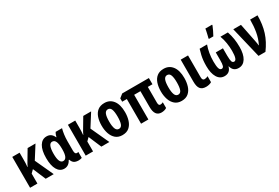

<svg xmlns="http://www.w3.org/2000/svg" viewBox="74 -1853 4281 2946"><g transform="rotate(-30 2214.5 -380.5)"><path d="M467.8 -546.9 326.2 -323.2 475.1 0H333L236.8 -226.1L186 -175.8V0H56.2V-546.9H186V-429.2Q186 -393.6 185.1 -360.6Q184.1 -327.6 180.2 -295.9H184.1Q202.6 -337.4 220.2 -365.2L328.1 -546.9Z M660.2 9.8Q583 9.8 540 -63.7Q497.1 -137.2 497.1 -271Q497.1 -408.2 542.5 -482.7Q587.9 -557.1 668 -557.1Q712.4 -557.1 741.9 -535.4Q771.5 -513.7 790 -471.2H794.9Q807.1 -521.5 824.7 -546.9H938Q925.3 -503.4 917.7 -446.5Q910.2 -389.6 910.2 -334V-166Q910.2 -102.1 944.8 -102.1Q960 -102.1 972.2 -106.9V-2Q966.8 2.4 946.8 6.1Q926.8 9.8 916 9.8Q863.3 9.8 834.7 -9.5Q806.2 -28.8 791 -73.2H782.7Q740.2 9.8 660.2 9.8ZM703.1 -100.1Q742.2 -100.1 761 -140.6Q779.8 -181.2 779.8 -265.1V-272Q779.8 -361.3 760.7 -402.6Q741.7 -443.8 701.2 -443.8Q664.1 -443.8 646.5 -398.9Q628.9 -354 628.9 -270Q628.9 -100.1 703.1 -100.1Z M1453.6 -546.9 1312 -323.2 1460.9 0H1318.8L1222.7 -226.1L1171.9 -175.8V0H1042V-546.9H1171.9V-429.2Q1171.9 -393.6 1170.9 -360.6Q1169.9 -327.6 1166 -295.9H1169.9Q1188.5 -337.4 1206.1 -365.2L1314 -546.9Z M1898.9 -274.9Q1898.9 -199.2 1878.4 -134.3Q1857.9 -69.3 1812 -29.8Q1766.1 9.8 1689.9 9.8Q1619.1 9.8 1573.2 -29.1Q1527.3 -67.9 1505.1 -132.8Q1482.9 -197.8 1482.9 -274.9Q1482.9 -357.4 1504.6 -421.1Q1526.4 -484.9 1572.5 -521Q1618.7 -557.1 1691.9 -557.1Q1786.6 -557.1 1842.8 -484.4Q1898.9 -411.6 1898.9 -274.9ZM1614.7 -272.9Q1614.7 -187.5 1632.8 -143.8Q1650.9 -100.1 1690.9 -100.1Q1731.4 -100.1 1748.5 -143.8Q1765.6 -187.5 1765.6 -274.9Q1765.6 -361.3 1748.5 -404.1Q1731.4 -446.8 1690.9 -446.8Q1650.9 -446.8 1632.8 -404.3Q1614.7 -361.8 1614.7 -272.9Z M2425.8 -105Q2451.7 -105 2475.6 -118.2V-17.1Q2457.5 -4.4 2432.9 2.2Q2408.2 8.8 2382.8 8.8Q2263.7 8.8 2263.7 -155.8V-437H2152.3V0H2022.5V-437H1940.4V-496.1L2004.4 -546.9H2476.6V-437H2394.5V-159.2Q2394.5 -105 2425.8 -105Z M2948.7 -274.9Q2948.7 -199.2 2928.2 -134.3Q2907.7 -69.3 2861.8 -29.8Q2815.9 9.8 2739.7 9.8Q2668.9 9.8 2623 -29.1Q2577.1 -67.9 2554.9 -132.8Q2532.7 -197.8 2532.7 -274.9Q2532.7 -357.4 2554.4 -421.1Q2576.2 -484.9 2622.3 -521Q2668.5 -557.1 2741.7 -557.1Q2836.4 -557.1 2892.6 -484.4Q2948.7 -411.6 2948.7 -274.9ZM2664.6 -272.9Q2664.6 -187.5 2682.6 -143.8Q2700.7 -100.1 2740.7 -100.1Q2781.2 -100.1 2798.3 -143.8Q2815.4 -187.5 2815.4 -274.9Q2815.4 -361.3 2798.3 -404.1Q2781.2 -446.8 2740.7 -446.8Q2700.7 -446.8 2682.6 -404.3Q2664.6 -361.8 2664.6 -272.9Z M3170.4 -546.9V-159.2Q3170.4 -104 3209.5 -104Q3225.1 -104 3240.7 -108.6Q3256.3 -113.3 3270.5 -121.1V-15.1Q3229 9.8 3171.4 9.8Q3104 9.8 3072.3 -29.1Q3040.5 -67.9 3040.5 -157.2V-546.9Z M3876 -546.9Q3900.9 -471.7 3910.9 -406Q3920.9 -340.3 3920.9 -265.1Q3920.9 -135.3 3875.5 -62.7Q3830.1 9.8 3750 9.8Q3652.8 9.8 3627.9 -89.8H3624Q3597.7 9.8 3500 9.8Q3419.9 9.8 3375.5 -63.7Q3331.1 -137.2 3331.1 -265.1Q3331.1 -316.9 3335.4 -361.3Q3339.8 -405.8 3349.9 -450.4Q3359.9 -495.1 3376 -546.9H3507.3Q3484.9 -484.9 3472.9 -415.8Q3460.9 -346.7 3460.9 -271Q3460.9 -188 3473.4 -148.9Q3485.8 -109.9 3515.1 -109.9Q3542.5 -109.9 3552.2 -139.4Q3562 -168.9 3562 -241.2V-374H3689V-241.2Q3689.9 -166 3699.7 -138.7Q3709.5 -111.3 3737.3 -109.9Q3791 -109.9 3791 -269Q3791 -339.4 3779.8 -410.9Q3768.6 -482.4 3744.1 -546.9ZM3573.7 -606V-620.1Q3576.7 -630.4 3581.8 -651.1Q3586.9 -671.9 3592.3 -695.8Q3597.7 -719.7 3601.8 -740.2Q3606 -760.7 3606.9 -771H3726.1V-758.8Q3710.9 -723.1 3692.6 -682.9Q3674.3 -642.6 3652.8 -606Z M3972.2 -546.9H4108.4L4172.4 -228Q4177.7 -202.6 4181.2 -180.7Q4184.6 -158.7 4186.5 -139.2H4190.4Q4234.9 -229.5 4252.7 -329.8Q4270.5 -430.2 4270.5 -546.9H4401.4Q4401.4 -386.7 4360.4 -256.1Q4319.3 -125.5 4226.1 0H4103.5Z"/></g></svg>

Font: Open Sans Condensed
Style: Bold
Weight: 700
Width: 3
Designer: Monotype Design Team
Foundry: Monotype Imaging Inc.
Version: Version 3.003; ttfautohint (v1.8.4)